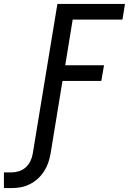

<svg xmlns="http://www.w3.org/2000/svg" viewBox="-135 -755 658 980"><path d="M-77 205H-115V125H-77Q-58 125 -38.5 119Q-19 113 -4 99.5Q11 86 20 67.5Q29 49 32 30L158 -735H503L490 -655H236L198 -422H396L382 -342H184L123 30Q119 53 111 76Q103 99 89.5 120Q76 141 57 158Q38 175 15.5 186Q-7 197 -30.5 201Q-54 205 -77 205Z"/></svg>

Font: Iosevka Curly Medium
Style: Italic
Weight: 500
Italic angle: -9°
Monospace: yes
Designer: Belleve Invis
Foundry: Belleve Invis
Version: Version 22.1.2; ttfautohint (v1.8.4)